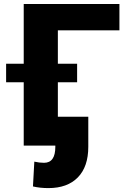

<svg xmlns="http://www.w3.org/2000/svg" viewBox="-20 -731 644 964"><path d="M579.6 -578.6H270.5V0H99.1V-710.9H579.6ZM367.2 -317.9H10.7V-411.1H367.2ZM423.3 -145V5.9Q423.3 106 370.8 159.7Q318.4 213.4 223.1 213.4Q181.2 213.4 145.5 205.1L152.3 80.6Q177.7 86.4 201.2 86.4Q257.8 86.4 257.8 6.3V-145Z"/></svg>

Font: Roboto Black
Style: Regular
Weight: 900
Designer: Google
Version: Version 2.134; 2016